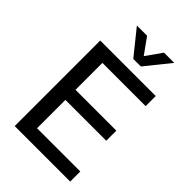

<svg xmlns="http://www.w3.org/2000/svg" viewBox="-269 -1028 1130 1130"><g transform="rotate(45 295.5 -463.5)"><path d="M83 0V-712H545V-628H185V-404H525V-320H185V-84H545V0ZM399 -927H484L360 -773H297L173 -927H258L329 -828Z"/></g></svg>

Font: Muli SemiBold
Style: Regular
Weight: 600
Designer: Vernon Adams
Foundry: Vernon Adams
Version: Version 2.000